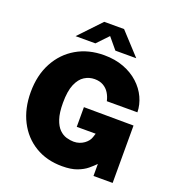

<svg xmlns="http://www.w3.org/2000/svg" viewBox="-163 -1060 1107 1201"><g transform="rotate(20 391.0 -459.5)"><path d="M384.5 10Q281.5 10 204.5 -36.8Q127.5 -83.5 85 -166.8Q42.5 -250 42.5 -359Q42.5 -471.5 87.8 -555.8Q133 -640 212.8 -686.5Q292.5 -733 396.5 -733Q469.5 -733 527.5 -711Q585.5 -689 626.8 -651.2Q668 -613.5 690 -566Q712 -518.5 713 -468H509.5Q503 -497.5 488.2 -521Q473.5 -544.5 449.5 -558.2Q425.5 -572 391.5 -572Q356 -572 324.8 -552.8Q293.5 -533.5 274.2 -488.2Q255 -443 255 -365Q255 -298.5 268.8 -257.8Q282.5 -217 304.2 -195.5Q326 -174 351.5 -166.5Q377 -159 400 -159Q420.5 -159 438 -165Q455.5 -171 469 -180.8Q482.5 -190.5 491.8 -202.5Q501 -214.5 505 -227L513.5 -253H387.5V-384L718.5 -382V0H591V-80Q573 -61.5 547.8 -40.5Q522.5 -19.5 483.5 -4.8Q444.5 10 384.5 10ZM186.5 -783.5 324.5 -929H456.5L590.5 -783.5H451.5L389.5 -858L318.5 -783.5Z"/></g></svg>

Font: Public Sans Thin Black
Style: Regular
Weight: 900
Version: Version 2.001